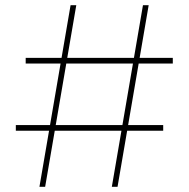

<svg xmlns="http://www.w3.org/2000/svg" viewBox="-20 -720 727 740"><path d="M411 0 531 -700H553L433 0ZM41 -216V-238H609V-216ZM132 0 252 -700H274L154 0ZM79 -475V-497H646V-475Z"/></svg>

Font: Lexend Deca Thin
Style: Regular
Weight: 250
Designer: Bonnie Shaver-Troup, Thomas Jockin
Foundry: Lexend
Version: Version 1.007